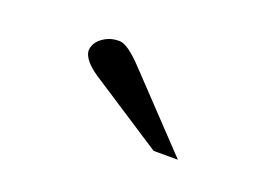

<svg xmlns="http://www.w3.org/2000/svg" viewBox="-42 -794 494 348"><g transform="rotate(20 205.5 -620.0)"><path d="M268.6 -537.1 133.8 -625Q95.7 -648.4 95.7 -668.9Q95.7 -672.9 98.1 -678.7Q100.6 -684.6 106.4 -689.9Q112.3 -695.3 121.1 -699.2Q129.9 -703.1 142.6 -703.1Q158.2 -703.1 188.5 -670.9L315.4 -537.1Z"/></g></svg>

Font: Subtext
Style: Regular
Weight: 400
Designer: Christopher J. Fynn
Foundry: Christopher J. Fynn for DDC
Version: Version 1.000 preliminary